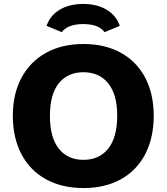

<svg xmlns="http://www.w3.org/2000/svg" viewBox="-20 -944 845 973"><path d="M45 -357Q45 -468 89 -550Q133 -632 213.5 -676.5Q294 -721 403 -721Q512 -721 592.5 -676.5Q673 -632 716 -550Q759 -468 759 -357Q759 -246 716 -163Q673 -80 592.5 -35.5Q512 9 403 9Q294 9 213 -35.5Q132 -80 88.5 -163Q45 -246 45 -357ZM574 -357Q574 -465 528.5 -521.5Q483 -578 403 -578Q323 -578 278 -522Q233 -466 233 -357Q233 -247 278 -190.5Q323 -134 403 -134Q483 -134 528.5 -191Q574 -248 574 -357ZM587 -813 510 -781Q480 -822 402 -822Q323 -822 293 -781L216 -813Q234 -866 283 -895Q332 -924 402 -924Q471 -924 520 -895Q569 -866 587 -813Z"/></svg>

Font: Muli Black
Style: Regular
Weight: 900
Designer: Vernon Adams
Foundry: Vernon Adams
Version: Version 2.001